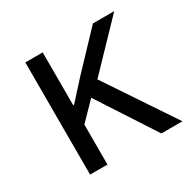

<svg xmlns="http://www.w3.org/2000/svg" viewBox="-121 -641 769 765"><g transform="rotate(-30 263.5 -258.0)"><path d="M413 0 242 -263 165 -184V0H85V-516H165V-363V-273H169L249 -361L396 -516H494L300 -314L510 0Z"/></g></svg>

Font: IBM Plex Sans
Style: Regular
Weight: 400
Designer: Mike Abbink, Paul van der Laan, Pieter van Rosmalen
Foundry: Bold Monday
Version: Version 3.201